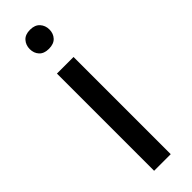

<svg xmlns="http://www.w3.org/2000/svg" viewBox="-248 -730 738 738"><g transform="rotate(-45 121.5 -360.5)"><path d="M166.5 0H76.2V-528.3H166.5ZM68.8 -668.5Q68.8 -690.4 82.3 -705.6Q95.7 -720.7 122.1 -720.7Q148.4 -720.7 162.1 -705.6Q175.8 -690.4 175.8 -668.5Q175.8 -646.5 162.1 -631.8Q148.4 -617.2 122.1 -617.2Q95.7 -617.2 82.3 -631.8Q68.8 -646.5 68.8 -668.5Z"/></g></svg>

Font: Noboto
Style: Regular
Weight: 400
Designer: Google
Version: Version 2.001101; 2014